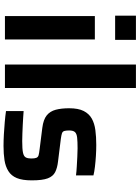

<svg xmlns="http://www.w3.org/2000/svg" viewBox="129 -912 791 1089"><g transform="rotate(90 524.5 -367.5)"><path d="M69 -625V-743H206V-625ZM71 0V-510H204V0Z M346 0V-743H479V0Z M808 8Q777 8 741.5 6Q706 4 672 1Q638 -2 610 -6V-106Q625 -105 645.5 -103.5Q666 -102 690 -101Q714 -100 737 -99Q760 -98 780 -98Q826 -98 846.5 -102.5Q867 -107 873 -118.5Q879 -130 879 -149Q879 -169 875 -178.5Q871 -188 860 -191Q849 -194 824 -197L705 -212Q658 -218 634.5 -237Q611 -256 602.5 -288Q594 -320 594 -364Q594 -416 609.5 -446.5Q625 -477 652.5 -492.5Q680 -508 718.5 -513Q757 -518 802 -518Q832 -518 864 -516Q896 -514 925.5 -510.5Q955 -507 975 -502V-403Q952 -406 924 -407.5Q896 -409 869 -410.5Q842 -412 821 -412Q783 -412 760.5 -409.5Q738 -407 729 -397Q720 -387 720 -364Q720 -346 723 -336.5Q726 -327 736 -323.5Q746 -320 768 -317L897 -301Q932 -297 956 -285Q980 -273 991.5 -243Q1003 -213 1003 -152Q1003 -99 990 -67.5Q977 -36 950.5 -19.5Q924 -3 888.5 2.5Q853 8 808 8Z"/></g></svg>

Font: Saira Thin SemiBold
Style: Regular
Weight: 600
Version: Version 1.101